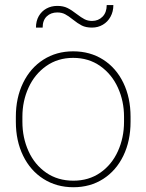

<svg xmlns="http://www.w3.org/2000/svg" viewBox="-20 -745 590 774"><path d="M43.9 0ZM274.9 -538.1Q343.3 -538.1 395.8 -504.6Q448.2 -471.2 477.3 -411.1Q506.3 -351.1 506.3 -274.4V-253.9Q506.3 -177.2 477.3 -117.2Q448.2 -57.1 396 -23.7Q343.8 9.8 275.9 9.8Q208 9.8 155.3 -23.7Q102.5 -57.1 73.2 -117.2Q43.9 -177.2 43.9 -253.9V-274.4Q43.9 -351.1 73.2 -411.1Q102.5 -471.2 155 -504.6Q207.5 -538.1 274.9 -538.1ZM275.9 -16.6Q337.9 -16.6 384.3 -48.8Q430.7 -81.1 455.3 -135.5Q480 -189.9 480 -253.9V-274.4Q480 -337.4 455.3 -391.6Q430.7 -445.8 384 -478.8Q337.4 -511.7 274.9 -511.7Q212.9 -511.7 166.3 -478.8Q119.6 -445.8 95 -391.6Q70.3 -337.4 70.3 -274.4V-253.9Q70.3 -189.9 95 -135.5Q119.6 -81.1 166.3 -48.8Q212.9 -16.6 275.9 -16.6ZM351.1 -633.8Q326.2 -633.8 309.8 -642.1Q293.5 -650.4 273.4 -666.5Q255.9 -680.7 242.4 -687.7Q229 -694.8 210.9 -694.8Q185.1 -694.8 168.5 -679Q151.9 -663.1 151.9 -633.8H125Q125 -660.2 136.2 -679.9Q147.5 -699.7 167 -710.4Q186.5 -721.2 210.9 -721.2Q234.9 -721.2 251.7 -712.9Q268.6 -704.6 289.1 -688.5Q307.6 -674.3 320.8 -667.5Q334 -660.6 351.1 -660.6Q376.5 -660.6 393.3 -677.7Q410.2 -694.8 410.2 -724.6H437Q437 -698.2 425.5 -677.5Q414.1 -656.7 394.5 -645.3Q375 -633.8 351.1 -633.8Z"/></svg>

Font: Heebo Thin
Style: Regular
Weight: 250
Designer: Oded Ezer
Foundry: Meir Sadan
Version: Version 2.001; ttfautohint (v1.5.14-ce02) -l 8 -r 50 -G 200 